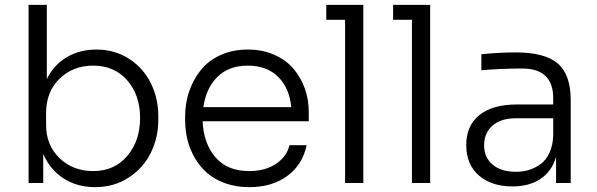

<svg xmlns="http://www.w3.org/2000/svg" viewBox="-20 -750 2449 787"><path d="M370.1 17.1Q295.4 17.1 240 -19Q184.6 -55.2 157.2 -119.1V0H97.2V-730H171.9V-425.8Q200.7 -484.4 253.9 -515.6Q307.1 -546.9 375 -546.9Q450.7 -546.9 509.3 -508.8Q567.9 -470.7 598.4 -408.7Q628.9 -346.7 628.9 -272.9V-258.8Q628.9 -186 598.1 -123.5Q567.4 -61 507.3 -22Q447.3 17.1 370.1 17.1ZM361.8 -48.8Q449.2 -48.8 501.7 -110.8Q554.2 -172.9 554.2 -266.1Q554.2 -360.4 501.5 -420.7Q448.7 -481 361.8 -481Q278.8 -481 223.9 -427.2Q168.9 -373.5 168.9 -287.1V-237.8Q168.9 -154.8 224.1 -101.8Q279.3 -48.8 361.8 -48.8Z M1001.5 17.1Q948.2 17.1 904.1 1.5Q859.9 -14.2 829.6 -40.5Q799.3 -66.9 778.6 -102.5Q757.8 -138.2 748.3 -177.5Q738.8 -216.8 738.8 -258.8V-272.9Q738.8 -325.7 754.9 -373.8Q771 -421.9 801.8 -461.2Q832.5 -500.5 882.6 -523.7Q932.6 -546.9 995.6 -546.9Q1055.7 -546.9 1104.2 -525.4Q1152.8 -503.9 1183.1 -468Q1213.4 -432.1 1229.5 -387Q1245.6 -341.8 1245.6 -292V-252.9H810.5Q814.5 -162.6 862.8 -105.7Q911.1 -48.8 1001.5 -48.8Q1067.9 -48.8 1112.1 -79.1Q1156.2 -109.4 1166.5 -154.8H1236.8Q1220.2 -74.7 1157.7 -28.8Q1095.2 17.1 1001.5 17.1ZM813.5 -311H1173.8Q1166.5 -389.2 1120.1 -435.1Q1073.7 -481 995.6 -481Q917.5 -481 871.1 -434.8Q824.7 -388.7 813.5 -311Z M1469.2 0H1394.5V-668.9H1317.4V-730H1469.2Z M1743.2 0H1668.5V-668.9H1591.3V-730H1743.2Z M2080.6 14.2Q1994.6 14.2 1942.9 -30.8Q1891.1 -75.7 1891.1 -155.8Q1891.1 -235.4 1945.3 -278.6Q1999.5 -321.8 2099.1 -321.8H2247.6V-347.2Q2247.6 -469.2 2120.1 -469.2Q2031.7 -469.2 1953.1 -461.9V-527.8Q2031.7 -535.2 2093.3 -535.2Q2213.9 -535.2 2266.6 -489.5Q2319.3 -443.8 2319.3 -339.8V0H2259.3V-106.9Q2241.7 -47.4 2195.3 -16.6Q2148.9 14.2 2080.6 14.2ZM2094.2 -45.9Q2123.5 -45.9 2148.9 -53.7Q2174.3 -61.5 2196.5 -77.9Q2218.8 -94.2 2232.4 -124.3Q2246.1 -154.3 2247.6 -194.8V-265.1H2094.2Q2032.7 -265.1 1998.5 -234.9Q1964.4 -204.6 1964.4 -154.8Q1964.4 -104.5 1999.3 -75.2Q2034.2 -45.9 2094.2 -45.9Z"/></svg>

Font: Sora Light
Style: Regular
Weight: 300
Designer: Jonathan Barnbrook, Julián Moncada
Foundry: Barnbrook Fonts
Version: Version 2.000